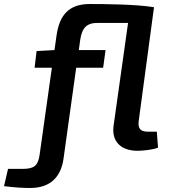

<svg xmlns="http://www.w3.org/2000/svg" viewBox="-134 -739 848 955"><path d="M646 -84H602C564 -84 551 -100 556 -138L632 -703C546 -718 377 -719 315 -719C206 -720 161 -661 147 -561L137 -490L48 -485L38 -402H124L63 31C55 89 32 101 -24 101H-94L-114 187C-58 194 -17 196 16 196C116 196 169 142 182 50L245 -402H379L391 -490H258L265 -541C274 -602 299 -626 354 -625H503L431 -114C420 -37 466 11 550 11C574 11 630 6 652 -5Z"/></svg>

Font: Exo 2 Semi Bold
Style: Italic
Weight: 600
Italic angle: -8°
Designer: Natanael Gama
Version: Version 1.001;PS 001.001;hotconv 1.0.88;makeotf.lib2.5.64775